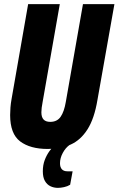

<svg xmlns="http://www.w3.org/2000/svg" viewBox="-20 -708 573 928"><path d="M211 12Q126 12 77.5 -24.5Q29 -61 29 -152Q29 -169 30.5 -188.5Q32 -208 36 -230L116 -688H269L186 -215Q183 -200 181.5 -187.5Q180 -175 180 -165Q180 -142 190.5 -130.5Q201 -119 223 -119Q256 -119 273 -143.5Q290 -168 298 -215L381 -688H533L451 -225Q436 -135 403 -83Q370 -31 322 -9.5Q274 12 211 12ZM260 200Q240 200 223.5 192Q207 184 197 166.5Q187 149 187 120Q187 90 196 66Q205 42 219 22.5Q233 3 249 -12H318L317 -8Q297 6 283.5 31Q270 56 270 81Q270 100 279 110Q288 120 306 120H331L319 185Q306 193 289.5 196.5Q273 200 260 200Z"/></svg>

Font: Archivo ExtraCondensed ExtraBold
Style: Italic
Weight: 800
Width: 2
Italic angle: -10°
Designer: Hector Gatti
Foundry: Omnibus-Type
Version: Version 2.001